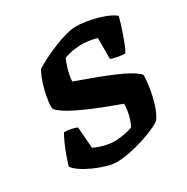

<svg xmlns="http://www.w3.org/2000/svg" viewBox="-164 -861 975 1002"><g transform="rotate(-30 323.5 -360.0)"><path d="M257 0Q232 0 197.5 -10Q163 -20 127.5 -36Q92 -52 65 -70.5Q38 -89 28 -105Q35 -131 47 -164Q59 -197 72.5 -227Q86 -257 96 -273Q119 -273 140 -268Q161 -263 172 -258L182 -130Q197 -122 218 -115Q239 -108 261 -104Q283 -100 302 -100Q319 -100 339.5 -102.5Q360 -105 379.5 -109.5Q399 -114 412 -120Q419 -133 424.5 -148.5Q430 -164 434 -180Q438 -196 440 -212.5Q442 -229 442 -245Q422 -253 392.5 -263.5Q363 -274 329 -287.5Q295 -301 260.5 -316Q226 -331 195 -346.5Q164 -362 141 -377.5Q118 -393 106 -407Q102 -422 106 -452Q110 -482 118.5 -516.5Q127 -551 138.5 -580Q150 -609 160 -621Q184 -636 218 -653Q252 -670 290 -685.5Q328 -701 363.5 -710.5Q399 -720 425 -720Q463 -720 507.5 -711Q552 -702 590.5 -687.5Q629 -673 647 -656Q643 -640 635 -613.5Q627 -587 617 -558.5Q607 -530 597 -505.5Q587 -481 579 -469Q554 -469 530 -474.5Q506 -480 495 -484V-610Q481 -615 454.5 -619.5Q428 -624 411 -624Q393 -624 372 -622Q351 -620 331.5 -615.5Q312 -611 297 -604Q288 -583 281 -560Q274 -537 270 -516.5Q266 -496 266 -481Q285 -473 319.5 -461Q354 -449 396 -433Q438 -417 479.5 -399.5Q521 -382 554.5 -363Q588 -344 605 -325Q605 -291 598 -246.5Q591 -202 577.5 -159Q564 -116 545 -88Q535 -77 503.5 -62Q472 -47 429.5 -33Q387 -19 341.5 -9.5Q296 0 257 0Z"/></g></svg>

Font: Texturina 12pt Black
Style: Italic
Weight: 900
Italic angle: -11°
Designer: Guillermo Torres Carreño
Foundry: Omnibus-Type
Version: Version 1.002